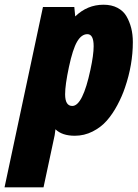

<svg xmlns="http://www.w3.org/2000/svg" viewBox="-42 -574 593 825"><path d="M402.8 -553.7Q437.5 -553.7 462.6 -540.5Q487.8 -527.3 501.2 -504.4Q514.6 -481.4 521.7 -453.9Q528.8 -426.3 528.8 -393.1Q528.8 -295.9 495.1 -197.8Q482.9 -161.1 462.4 -122.6Q441.9 -84 416.7 -55.4Q391.6 -26.9 355.7 -8.8Q319.8 9.3 279.3 9.3Q224.6 9.3 196.3 -18.6Q194.8 -2.9 192.9 6.8L145 231H-22.5L142.6 -543.9H277.3L281.2 -503.4Q333 -553.7 402.8 -553.7ZM237.8 -168.9Q237.8 -118.7 268.6 -118.7Q313.5 -118.7 346.7 -274.9Q360.4 -338.4 360.4 -375.5Q360.4 -427.2 333.5 -427.2Q308.1 -427.2 289.3 -395Q270.5 -362.8 254.2 -286.1Q237.8 -209.5 237.8 -168.9Z"/></svg>

Font: Open Sans Hebrew Condensed Extra Bold
Style: Italic
Weight: 800
Width: 3
Italic angle: -12°
Foundry: Ascender Corporation, Yanek Iontef
Version: Version 2.001;PS 002.001;hotconv 1.0.70;makeotf.lib2.5.58329